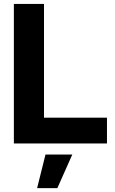

<svg xmlns="http://www.w3.org/2000/svg" viewBox="-20 -748 599 1001"><path d="M52.3 -727.5H209.4V-134.4H537.7V0H52.3ZM217.2 57.6H357L278.9 233H173.4Z"/></svg>

Font: Intratopia Thin
Style: Regular
Weight: 100
Designer: Rasmus Andersson
Foundry: rsms
Version: Version 3.000;Glyphs 3.2.3 (3260)